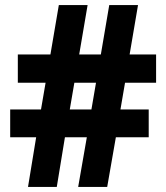

<svg xmlns="http://www.w3.org/2000/svg" viewBox="-20 -734 650 754"><path d="M471 -409H593V-520H489L522 -714H409L376 -520H291L324 -714H211L178 -520H50V-409H159L141 -304H20V-195H122L90 0H203L235 -195H321L287 0H401L435 -195H564V-304H453ZM254 -304 272 -409H357L339 -304Z"/></svg>

Font: Noto Sans Georgian SemiCondensed ExtraBold
Style: Regular
Weight: 800
Width: 4
Designer: Monotype Design Team, Akaki Razmadze
Foundry: Google LLC
Version: Version 2.005